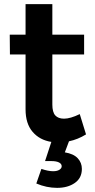

<svg xmlns="http://www.w3.org/2000/svg" viewBox="-20 -680 455 924"><path d="M292 53.2Q334 60.1 354 81.5Q374 103 374 132.8Q374 176.8 340.1 200.4Q306.2 224.1 254.9 224.1Q204.1 224.1 154.8 203.1L179.2 132.8Q211.9 144 235.8 144Q254.9 144 265.9 137Q276.9 129.9 276.9 120.1Q276.9 108.4 263.9 101.8Q251 95.2 227.1 95.2H196.8L227.1 2.9Q170.9 -5.9 137 -45.4Q103 -85 103 -153.8V-418H27.8L26.9 -513.2H103V-660.2H231.9V-513.2H384.8V-418H231.9V-176.8Q231.9 -140.1 246.1 -124.5Q260.3 -108.9 288.1 -108.9Q318.8 -108.9 363.8 -130.9L394 -33.2Q354.5 -8.8 312 0Z"/></svg>

Font: Montserrat-Arabic Medium
Style: Regular
Weight: 500
Designer: Mohamed Gaber
Foundry: Kief Type Foundry
Version: Version 5.008;PS 005.008;hotconv 1.0.88;makeotf.lib2.5.64775